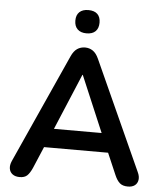

<svg xmlns="http://www.w3.org/2000/svg" viewBox="-60 -966 865 1027"><g transform="rotate(5 372.0 -453.0)"><path d="M84 8Q60 8 45.5 -3Q31 -14 28 -32.5Q25 -51 35 -74L299 -659Q312 -688 330.5 -700.5Q349 -713 373 -713Q396 -713 414.5 -700.5Q433 -688 446 -659L711 -74Q722 -51 719 -32Q716 -13 702 -2.5Q688 8 665 8Q637 8 621.5 -5.5Q606 -19 594 -47L529 -198L583 -163H161L215 -198L151 -47Q138 -18 124 -5Q110 8 84 8ZM371 -566 231 -233 205 -265H539L514 -233L373 -566ZM373 -789Q342 -789 325 -805.5Q308 -822 308 -852Q308 -882 325 -898Q342 -914 373 -914Q405 -914 421.5 -898Q438 -882 438 -852Q438 -822 421.5 -805.5Q405 -789 373 -789Z"/></g></svg>

Font: Nunito ExtraLight
Style: Regular
Weight: 200
Designer: Vernon Adams
Foundry: Vernon Adams
Version: Version 3.602